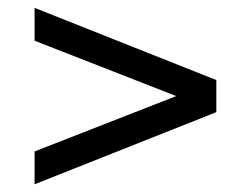

<svg xmlns="http://www.w3.org/2000/svg" viewBox="-20 -568 642 491"><path d="M533.2 -281.2V-363.3L68.4 -547.9V-463.9L430.7 -322.3L68.4 -180.7V-96.7Z"/></svg>

Font: Giphurs SC
Style: Regular
Weight: 400
Version: Version 0.920